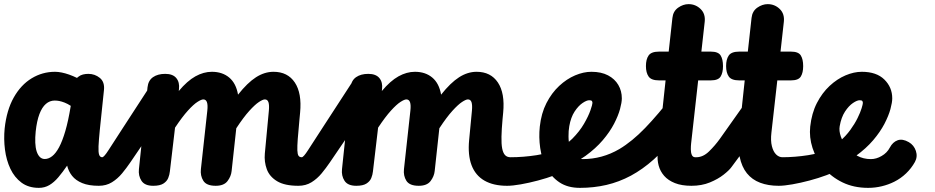

<svg xmlns="http://www.w3.org/2000/svg" viewBox="-20 -898 4518 928"><path d="M168 10Q118 10 84 -15.2Q50 -40.5 30.2 -82.2Q10.5 -124 4 -175Q-2.5 -226 2.5 -277Q12 -365.5 46.5 -426.8Q81 -488 133 -519.5Q185 -551 246 -551Q261 -551 278.2 -547.5Q295.5 -544 314 -537.5Q332.5 -531 352 -521.5L359.5 -527.5Q369 -535 381.2 -538Q393.5 -541 407 -541Q438.5 -541 462.5 -521.5Q486.5 -502 482.5 -463L462.5 -271Q457.5 -220.5 456.2 -191.2Q455 -162 459.2 -150Q463.5 -138 474 -138Q493 -138 501.8 -116.5Q510.5 -95 508.5 -69Q506.5 -43 493.8 -21.5Q481 0 457.5 0Q409 0 377.5 -13Q346 -26 328.5 -48Q311 -70 304.5 -97.5Q282.5 -65.5 262 -41.2Q241.5 -17 218.8 -3.5Q196 10 168 10ZM196.5 -129.5Q214.5 -129.5 232 -143Q249.5 -156.5 265.5 -186.2Q281.5 -216 295.8 -264.8Q310 -313.5 321.5 -383.5L322 -386.5Q306.5 -396.5 292.5 -402Q278.5 -407.5 266.8 -409.8Q255 -412 244.5 -412Q220.5 -412 201.8 -395.8Q183 -379.5 170.5 -346.5Q158 -313.5 152.5 -262.5Q149.5 -233 150.5 -208.5Q151.5 -184 157.2 -166.2Q163 -148.5 172.8 -139Q182.5 -129.5 196.5 -129.5ZM474 -138Q482.5 -138 504.8 -172.8Q527 -207.5 573.5 -279L717.5 -500.5Q726 -513.5 734.8 -519.5Q743.5 -525.5 750.5 -526Q768 -526.5 777.8 -499.5Q787.5 -472.5 786.5 -437.5Q786 -413 783.2 -388.2Q780.5 -363.5 768 -345.5L609.5 -112.5Q591.5 -86 570 -60Q548.5 -34 521 -17Q493.5 0 457.5 0Q430 0 417.2 -17.8Q404.5 -35.5 405 -54.5Q405.5 -88.5 422.5 -113.2Q439.5 -138 474 -138Z M1422 0Q1356 0 1319.2 -22.2Q1282.5 -44.5 1269.5 -80.2Q1256.5 -116 1260 -155.5L1279.5 -363Q1282 -390.5 1277.5 -404Q1273 -417.5 1260 -417.5Q1250.5 -417.5 1231.5 -405Q1212.5 -392.5 1185 -362.2Q1157.5 -332 1122 -278L1099.5 -71.5Q1097 -46 1079.8 -23Q1062.5 0 1022.5 0Q978 0 962.8 -24.2Q947.5 -48.5 951 -80.5L982 -363Q985 -390.5 980.2 -404Q975.5 -417.5 962.5 -417.5Q953 -417.5 934 -405.2Q915 -393 888 -363.2Q861 -333.5 826 -281L801 -69Q799.5 -53.5 793 -37.5Q786.5 -21.5 769.8 -10.8Q753 0 720.5 0Q679.5 0 663.8 -24.2Q648 -48.5 651.5 -80.5L693 -476Q696.5 -509 719.5 -525Q742.5 -541 778.5 -541Q815.5 -541 832.2 -520.5Q849 -500 845 -467L844 -458Q885 -507 924.5 -529Q964 -551 1004 -551Q1054.5 -551 1087.8 -523.2Q1121 -495.5 1130.5 -440.5Q1176 -498 1217.2 -524.5Q1258.5 -551 1302 -551Q1370.5 -551 1405 -499.2Q1439.5 -447.5 1430.5 -353.5L1427.5 -322Q1422 -263.5 1419.2 -227.2Q1416.5 -191 1417.2 -171.5Q1418 -152 1423 -145Q1428 -138 1438.5 -138Q1454.5 -138 1462.5 -119.2Q1470.5 -100.5 1470 -77Q1469.5 -49.5 1457.5 -24.8Q1445.5 0 1422 0ZM1438.5 -138Q1447 -138 1469.2 -172.8Q1491.5 -207.5 1538 -279L1682 -500.5Q1690.5 -513.5 1699.2 -519.5Q1708 -525.5 1715 -526Q1732.5 -526.5 1742.2 -499.5Q1752 -472.5 1751 -437.5Q1750.5 -413 1747.8 -388.2Q1745 -363.5 1732.5 -345.5L1574 -112.5Q1556 -86 1534.5 -60Q1513 -34 1485.5 -17Q1458 0 1422 0Q1394.5 0 1381.8 -17.8Q1369 -35.5 1369.5 -54.5Q1370 -88.5 1387 -113.2Q1404 -138 1438.5 -138Z M2431 0Q2365 0 2321.5 -25Q2278 -50 2259.2 -99.5Q2240.5 -149 2247.5 -221.5L2261 -363Q2263.5 -390.5 2259 -404Q2254.5 -417.5 2241.5 -417.5Q2232 -417.5 2213 -405Q2194 -392.5 2166.5 -362.2Q2139 -332 2103.5 -278L2081 -71.5Q2078.5 -46 2061.2 -23Q2044 0 2004 0Q1959.5 0 1944.2 -24.2Q1929 -48.5 1932.5 -80.5L1963.5 -363Q1966.5 -390.5 1961.8 -404Q1957 -417.5 1944 -417.5Q1934.5 -417.5 1915.5 -405.2Q1896.5 -393 1869.5 -363.2Q1842.5 -333.5 1807.5 -281L1782.5 -69Q1781 -53.5 1774.5 -37.5Q1768 -21.5 1751.2 -10.8Q1734.5 0 1702 0Q1661 0 1645.2 -24.2Q1629.5 -48.5 1633 -80.5L1674.5 -476Q1678 -509 1701 -525Q1724 -541 1760 -541Q1797 -541 1813.8 -520.5Q1830.5 -500 1826.5 -467L1825.5 -458Q1866.5 -507 1906 -529Q1945.5 -551 1985.5 -551Q2036 -551 2069.2 -523.2Q2102.5 -495.5 2112 -440.5Q2157.5 -498 2198.8 -524.5Q2240 -551 2283.5 -551Q2352 -551 2386.5 -499.2Q2421 -447.5 2412 -353.5L2409 -322Q2404.5 -272.5 2403.8 -237.5Q2403 -202.5 2407.2 -180.5Q2411.5 -158.5 2421.2 -148.2Q2431 -138 2447.5 -138Q2463.5 -138 2471.5 -119.2Q2479.5 -100.5 2479 -77Q2478.5 -49.5 2466.5 -24.8Q2454.5 0 2431 0ZM2723.5 -80Q2700 -65.5 2661.8 -51.2Q2623.5 -37 2580.2 -25.5Q2537 -14 2497.2 -7Q2457.5 0 2431 0Q2403.5 0 2390.8 -8.8Q2378 -17.5 2378.5 -54.5Q2379.5 -95 2387 -112.5Q2394.5 -130 2409.5 -134Q2424.5 -138 2447.5 -138Q2509.5 -138 2573.5 -148Q2637.5 -158 2682 -180Q2699.5 -188.5 2713 -177.8Q2726.5 -167 2733.8 -147Q2741 -127 2739.2 -107.8Q2737.5 -88.5 2723.5 -80Z M2589 -286Q2596 -350.5 2621.2 -399.8Q2646.5 -449 2682.8 -482.8Q2719 -516.5 2759.8 -533.8Q2800.5 -551 2838.5 -551Q2886 -551 2918.8 -533.8Q2951.5 -516.5 2968.5 -487.5Q2985.5 -458.5 2985.5 -422.5Q2985.5 -403 2976.8 -370.8Q2968 -338.5 2947.8 -299.5Q2927.5 -260.5 2893.5 -220.5Q2859.5 -180.5 2809.8 -144.5Q2760 -108.5 2691.5 -83L2659 -170Q2710.5 -192 2745.8 -227.2Q2781 -262.5 2802.5 -299.5Q2824 -336.5 2833.8 -364.8Q2843.5 -393 2843.5 -400.5Q2843.5 -406 2840.8 -409.8Q2838 -413.5 2828 -413.5Q2815.5 -413.5 2795.5 -400Q2775.5 -386.5 2757.2 -358.8Q2739 -331 2731.5 -288Q2727.5 -265.5 2727.8 -238.2Q2728 -211 2734.5 -186Q2741 -161 2755.8 -145Q2770.5 -129 2796 -129Q2813.5 -129 2822.5 -109Q2831.5 -89 2831.5 -64Q2831 -37 2819.2 -13.5Q2807.5 10 2783 10Q2724 10 2684.2 -16.5Q2644.5 -43 2621.5 -86.8Q2598.5 -130.5 2591 -182.8Q2583.5 -235 2589 -286ZM2796 -129Q2890.5 -129 2973.5 -177.5Q3035.5 -214.5 3098.2 -279.5Q3161 -344.5 3235.5 -441Q3250.5 -459.5 3261 -459.5Q3274 -460 3280.5 -439Q3287 -418 3287 -387.5Q3286.5 -351 3276.2 -309.5Q3266 -268 3245.5 -241.5Q3193 -175 3139.5 -127.2Q3086 -79.5 3029.5 -49Q2972.5 -18.5 2911.2 -4.2Q2850 10 2783 10Q2757 10 2745 -12.5Q2733 -35 2735 -61.5Q2737.5 -87 2752.8 -108Q2768 -129 2796 -129Z M3322 0Q3275 0 3242.2 -13Q3209.5 -26 3190.2 -48Q3171 -70 3163.5 -97.8Q3156 -125.5 3159 -155.5L3197 -509.5H3165Q3128 -509.5 3115 -528Q3102 -546.5 3102 -578.5Q3102 -611.5 3115 -630Q3128 -648.5 3165 -648.5H3212L3230 -811.5Q3233.5 -844 3257.8 -861Q3282 -878 3308 -878Q3342 -878 3366.2 -854.5Q3390.5 -831 3386 -792L3370 -648.5H3416Q3451.5 -648.5 3463 -630Q3474.5 -611.5 3474.5 -578.5Q3474.5 -546.5 3463 -528Q3451.5 -509.5 3416 -509.5H3354.5L3320.5 -205.5Q3319 -192.5 3319 -176.5Q3319 -160.5 3323.8 -149.2Q3328.5 -138 3340.5 -138Q3360.5 -138 3374.2 -119Q3388 -100 3388 -75.5Q3387.5 -48 3374 -24Q3360.5 0 3322 0ZM3345.5 -138Q3378 -138 3407 -166.2Q3436 -194.5 3459 -226.5L3581.5 -399.5Q3595 -418.5 3605.2 -410.2Q3615.5 -402 3621.5 -377.2Q3627.5 -352.5 3628.5 -321Q3629.5 -289.5 3624.8 -260.5Q3620 -231.5 3608.5 -216L3515.5 -90.5Q3504.5 -75 3477.5 -53.8Q3450.5 -32.5 3411 -16.2Q3371.5 0 3322 0Q3294.5 0 3281.8 -8.8Q3269 -17.5 3269.5 -54.5Q3270.5 -95 3277.8 -112.5Q3285 -130 3301.2 -134Q3317.5 -138 3345.5 -138Z M3743.5 0Q3693 0 3654 -14.8Q3615 -29.5 3590 -60.5Q3565 -91.5 3555 -140.2Q3545 -189 3552.5 -257L3579.5 -509.5H3552.5Q3515.5 -509.5 3502.5 -528Q3489.5 -546.5 3489.5 -578.5Q3489.5 -611.5 3502.5 -630Q3515.5 -648.5 3552.5 -648.5H3594.5L3612.5 -811.5Q3616 -844 3640.2 -861Q3664.5 -878 3690.5 -878Q3724.5 -878 3748.8 -854.5Q3773 -831 3768.5 -792L3752.5 -648.5H3803.5Q3839 -648.5 3850.5 -630Q3862 -611.5 3862 -578.5Q3862 -546.5 3850.5 -528Q3839 -509.5 3803.5 -509.5H3737L3708.5 -257Q3704 -218 3710.8 -191.5Q3717.5 -165 3731.2 -151.5Q3745 -138 3762 -138Q3782 -138 3795.8 -119Q3809.5 -100 3809.5 -75.5Q3809 -48 3795.5 -24Q3782 0 3743.5 0ZM4036 -80Q4012.5 -65.5 3974.2 -51.2Q3936 -37 3892.8 -25.5Q3849.5 -14 3809.8 -7Q3770 0 3743.5 0Q3716 0 3703.2 -8.8Q3690.5 -17.5 3691 -54.5Q3692 -95 3699.5 -112.5Q3707 -130 3722 -134Q3737 -138 3760 -138Q3822 -138 3886 -148Q3950 -158 3994.5 -180Q4012 -188.5 4025.5 -177.8Q4039 -167 4046.2 -147Q4053.5 -127 4051.8 -107.8Q4050 -88.5 4036 -80Z M3896 -286Q3903 -350.5 3928.2 -399.8Q3953.5 -449 3989.8 -482.8Q4026 -516.5 4066.8 -533.8Q4107.5 -551 4145.5 -551Q4216.5 -551 4254.5 -513.5Q4292.5 -476 4292.5 -422.5Q4292.5 -403 4283.8 -370.8Q4275 -338.5 4254.8 -299.5Q4234.5 -260.5 4200.5 -220.5Q4166.5 -180.5 4116.8 -144.5Q4067 -108.5 3998.5 -83L3966 -170Q4007 -187.5 4037.8 -214Q4068.5 -240.5 4090 -270.2Q4111.5 -300 4125 -327.5Q4138.5 -355 4144.5 -374.8Q4150.5 -394.5 4150.5 -400.5Q4150.5 -406 4147.8 -409.8Q4145 -413.5 4135 -413.5Q4122.5 -413.5 4102.5 -400Q4082.5 -386.5 4064.2 -358.8Q4046 -331 4038.5 -288Q4034.5 -265.5 4044 -238.2Q4053.5 -211 4073.8 -186Q4094 -161 4123.5 -145Q4153 -129 4189 -129Q4206.5 -129 4215.5 -109Q4224.5 -89 4224.5 -64Q4224 -37 4212.2 -13.5Q4200.5 10 4176 10Q4106.5 10 4052 -16.5Q3997.5 -43 3960.8 -86.8Q3924 -130.5 3907.2 -182.8Q3890.5 -235 3896 -286ZM4189 -129Q4215.5 -129 4241 -144Q4267.5 -159 4281 -185Q4295 -211.5 4318.5 -220Q4342 -228.5 4372.5 -211Q4397.5 -196.5 4406.8 -168.5Q4416 -140.5 4402 -115Q4385 -84.5 4359.5 -60Q4334 -35.5 4302 -19.5Q4274 -5.5 4242 2.2Q4210 10 4176 10Q4159.5 10 4152.2 -5.8Q4145 -21.5 4145 -43Q4145 -63 4150.5 -82.8Q4156 -102.5 4166 -115.8Q4176 -129 4189 -129Z"/></svg>

Font: Edu SA Hand Cursive
Style: Regular
Weight: 400
Designer: Tina and Corey Anderson, Eben Sorkin, Mirko Velimirovic
Foundry: Google for Education
Version: Version 2.000